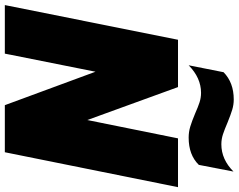

<svg xmlns="http://www.w3.org/2000/svg" viewBox="-124 -850 964 775"><g transform="rotate(90 357.5 -462.0)"><path d="M261 -883Q303 -924 371 -924Q392 -924 412 -918Q432 -912 464 -899Q492 -887 511.5 -880.5Q531 -874 552 -874Q613 -874 662 -923L635 -783Q595 -742 525 -742Q502 -742 480.5 -748.5Q459 -755 428 -768Q401 -780 382.5 -786Q364 -792 344 -792Q284 -792 233 -742ZM130 -699H321L454 -333L528 -699H725L584 0H394L259 -366L186 0H-10Z"/></g></svg>

Font: Readiness ExtraBold
Style: Italic
Weight: 800
Italic angle: -12°
Designer: Katatrad Team
Foundry: CadsonDemak
Version: Version 1.00;January 16, 2020;FontCreator 12.0.0.2550 64-bit